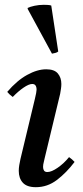

<svg xmlns="http://www.w3.org/2000/svg" viewBox="-20 -766 344 798"><path d="M267 -113Q280 -104 290 -93Q256 -48 216.5 -18Q177 12 129 12Q92 12 75 -6.5Q58 -25 58 -56Q58 -67 60 -79.5Q62 -92 65 -105L125 -355Q132 -384 132 -393Q132 -417 114 -417Q100 -417 77.5 -401.5Q55 -386 33 -363Q26 -368 20.5 -373Q15 -378 10 -384Q50 -431 92.5 -454.5Q135 -478 172 -478Q206 -478 220.5 -460.5Q235 -443 235 -417Q235 -408 233.5 -397.5Q232 -387 230 -376L166 -110Q165 -103 162 -92.5Q159 -82 159 -72Q159 -63 163 -57Q167 -51 177 -51Q194 -51 220 -69Q246 -87 267 -113ZM95 -729V-733Q105 -738 123.5 -742Q142 -746 162 -746Q170 -746 178.5 -745.5Q187 -745 193 -743L222 -552Q218 -548 210 -546Q202 -544 196 -543Z"/></svg>

Font: Tiro Gurmukhi
Style: Italic
Weight: 400
Italic angle: -11°
Designer: Gurmukhi: John Hudson & Fiona Ross, assisted by Paul Hanslow. Latin: John Hudson with Paul Hanslow, assisted by Kaja Soj
Foundry: Tiro Typeworks Ltd.
Version: Version 1.52